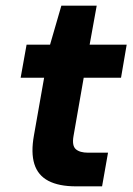

<svg xmlns="http://www.w3.org/2000/svg" viewBox="-20 -659 472 679"><path d="M249 0Q188 0 151 -19.5Q114 -39 101.5 -79Q89 -119 100 -180L136 -384H53L74 -501H157L197 -639H322L297 -501H428L408 -384H276L240 -178Q234 -144 248 -131.5Q262 -119 292 -119H362L341 0Z"/></svg>

Font: DM Sans 18pt ExtraBold
Style: Italic
Weight: 800
Italic angle: -10°
Designer: Colophon Foundry, Jonny Pinhorn
Foundry: Colophon Foundry
Version: Version 4.004;gftools[0.9.30]